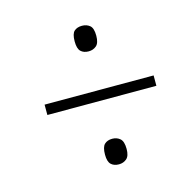

<svg xmlns="http://www.w3.org/2000/svg" viewBox="-75 -663 616 609"><g transform="rotate(-15 232.5 -358.5)"><path d="M244 -502Q228 -502 218.5 -511Q209 -520 209 -544Q209 -569 218.5 -577.5Q228 -586 244 -586Q259 -586 269.5 -577.5Q280 -569 280 -544Q280 -520 269.5 -511Q259 -502 244 -502ZM65 -341V-375H423V-341ZM244 -131Q228 -131 218.5 -140Q209 -149 209 -172Q209 -197 218.5 -206Q228 -215 244 -215Q259 -215 269.5 -206Q280 -197 280 -172Q280 -149 269.5 -140Q259 -131 244 -131Z"/></g></svg>

Font: Noto Serif Tamil Condensed ExtraLight
Style: Italic
Weight: 200
Width: 3
Italic angle: -12°
Designer: Indian Type Foundry, Tom Grace, and the Monotype Design Team
Foundry: Monotype Imaging Inc.
Version: Version 2.003; ttfautohint (v1.8.4.7-5d5b)